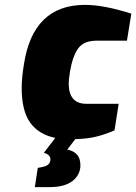

<svg xmlns="http://www.w3.org/2000/svg" viewBox="-20 -565 559 788"><path d="M267 -270Q262 -238 262 -223Q262 -139 334 -139H467L450 -30Q414 -14 376 -4.5Q338 5 289 6L256 49Q280 53 295 68.5Q310 84 310 113Q310 152 278 177.5Q246 203 182 203H123L135 124L151 121Q187 115 187 89Q187 70 160 62L207 1Q139 -13 104 -61.5Q69 -110 69 -204Q69 -245 78 -300Q115 -545 329 -545Q406 -545 519 -509L501 -398H376Q324 -398 301 -366.5Q278 -335 267 -270Z"/></svg>

Font: Exo Black
Style: Italic
Weight: 900
Italic angle: -9°
Designer: Natanael Gama
Foundry: Natanael Gama
Version: Version 1.500; ttfautohint (v1.6)